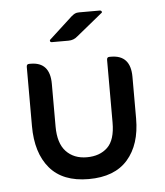

<svg xmlns="http://www.w3.org/2000/svg" viewBox="-44 -555 520 605"><g transform="rotate(-5 216.0 -253.0)"><path d="M131 -439 204 -506Q210 -511 215 -513.5Q220 -516 228 -516H293Q298 -516 299.5 -512.5Q301 -509 297 -507L216 -441Q204 -430 187 -430H135Q130 -430 129 -433.5Q128 -437 131 -439ZM213 10Q131 10 90 -38.5Q49 -87 49 -172V-359Q49 -368 57 -368H62Q123 -368 123 -299V-164Q123 -111 147.5 -85Q172 -59 213 -59Q254 -59 278.5 -82.5Q303 -106 303 -161V-359Q303 -368 311 -368H316Q378 -368 378 -299V-167Q378 -85 336.5 -37.5Q295 10 213 10Z"/></g></svg>

Font: Zain
Style: Regular
Weight: 400
Designer: Zain,Boutros
Foundry: Mobile Telecommunications Company (Zain), 2024
Version: Version 1.51; ttfautohint (v1.8.4)